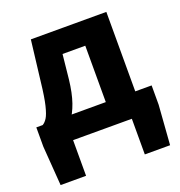

<svg xmlns="http://www.w3.org/2000/svg" viewBox="-136 -680 932 992"><g transform="rotate(-20 330.5 -184.0)"><path d="M169 0V196H29L13 -21V-127H647V-21L631 196H492V0ZM395 -48V-437H270L256 -302Q248 -230 230.5 -179.5Q213 -129 188 -97Q163 -65 131.5 -50Q100 -35 63 -33L48 -127Q62 -135 73.5 -153.5Q85 -172 95.5 -215Q106 -258 115 -339L142 -564H557V-48Z"/></g></svg>

Font: Noto Sans TC ExtraBold
Style: Regular
Weight: 800
Designer: Ryoko NISHIZUKA  (kana, bopomofo & ideographs); Paul D. Hunt (Latin, Greek & Cyrillic); Sandoll Communications , Soo-you
Foundry: Adobe
Version: Version 2.004-H2;hotconv 1.0.118;makeotfexe 2.5.65603